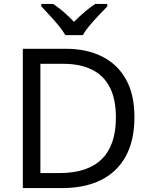

<svg xmlns="http://www.w3.org/2000/svg" viewBox="-20 -964 770 984"><path d="M669 -364Q669 -244 624.5 -163Q580 -82 497 -41Q414 0 296 0H97V-714H317Q425 -714 504 -674Q583 -634 626 -556.5Q669 -479 669 -364ZM574 -361Q574 -456 542.5 -517Q511 -578 450.5 -607.5Q390 -637 304 -637H187V-77H284Q429 -77 501.5 -148.5Q574 -220 574 -361ZM315 -784Q302 -807 280 -833.5Q258 -860 234 -886Q210 -912 192 -931V-944H252Q278 -927 306 -903Q334 -879 359 -852Q386 -879 414 -903Q442 -927 468 -944H530V-931Q511 -912 486.5 -886Q462 -860 439.5 -833.5Q417 -807 405 -784Z"/></svg>

Font: Noto Sans Hebrew
Style: Regular
Weight: 400
Designer: Monotype Design Team
Foundry: Monotype Imaging Inc.
Version: Version 2.003;January 10, 2023;FontCreator 14.0.0.2877 64-bi